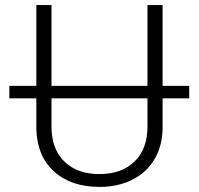

<svg xmlns="http://www.w3.org/2000/svg" viewBox="-20 -731 787 761"><path d="M624.5 -710.9V-390.6H730V-341.3H624.5V-225.6Q624 -153.8 592.8 -100.6Q561.5 -47.4 504.6 -18.8Q447.8 9.8 374 9.8Q261.7 9.8 194.1 -51.5Q126.5 -112.8 124 -221.2V-341.3H17.1V-390.6H124V-710.9H184.1V-390.6H564.5V-710.9ZM374 -41Q461.4 -41 512.9 -90.6Q564.5 -140.1 564.5 -229.5V-341.3H184.1V-229Q184.1 -140.6 235.1 -90.8Q286.1 -41 374 -41Z"/></svg>

Font: Roboto Light
Style: Regular
Weight: 300
Designer: Google
Version: Version 2.134; 2016; ttfautohint (v1.6)